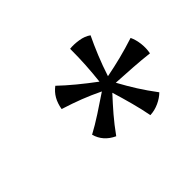

<svg xmlns="http://www.w3.org/2000/svg" viewBox="-80 -822 624 624"><g transform="rotate(-45 232.0 -510.0)"><path d="M359 -662Q344 -673 321.5 -676.5Q299 -680 281 -678Q281 -638 279 -605Q277 -572 273 -535Q242 -558 213.5 -581.5Q185 -605 162 -627Q146 -615 136.5 -598.5Q127 -582 123 -559Q161 -547 192 -535Q223 -523 256 -507Q225 -486 193.5 -465.5Q162 -445 134 -430Q145 -390 186 -371Q209 -403 230.5 -428Q252 -453 277 -480Q288 -444 297.5 -408.5Q307 -373 313 -341Q334 -342 353.5 -351Q373 -360 386 -373Q362 -405 344 -433.5Q326 -462 308 -495Q345 -493 382.5 -490.5Q420 -488 454 -484Q458 -504 455.5 -525.5Q453 -547 445 -564Q408 -552 374.5 -543.5Q341 -535 305 -528Q317 -565 331 -599Q345 -633 359 -662Z"/></g></svg>

Font: Vollkorn Medium
Style: Italic
Weight: 500
Italic angle: -11°
Designer: Friedrich Althausen
Foundry: Friedrich Althausen
Version: Version 5.000